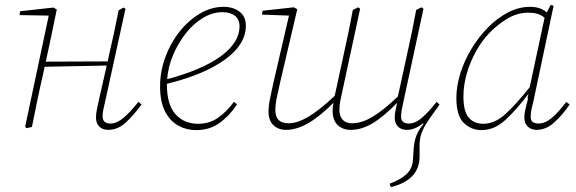

<svg xmlns="http://www.w3.org/2000/svg" viewBox="-20 -521 2363 788"><path d="M90 5 83 0 180 -457 60 -459 63 -475 199 -490 213 -482 187 -357 168 -268 422 -269 425 -284Q448 -382 467 -479L487 -490L495 -485L413 -111Q409 -93 405 -75.5Q401 -58 401 -44Q401 -14 433 -14Q459 -14 486.5 -37Q514 -60 548 -103L561 -92Q528 -47 495.5 -17.5Q463 12 424 12Q402 12 388 -1Q374 -14 374 -39Q374 -55 377.5 -71Q381 -87 386 -111L418 -252L163 -247L157 -217Q144 -162 133 -108Q122 -54 111 0Z M893 -471Q852 -471 813 -447.5Q774 -424 742.5 -384Q711 -344 690.5 -295.5Q670 -247 666 -196Q809 -234 886 -290Q963 -346 963 -413Q963 -442 944 -456.5Q925 -471 893 -471ZM785 13Q745 13 711.5 -5.5Q678 -24 657.5 -63.5Q637 -103 637 -167Q637 -227 658 -285Q679 -343 716 -390Q753 -437 800 -465Q847 -493 898 -493Q936 -493 962.5 -473.5Q989 -454 989 -415Q989 -339 904 -277Q819 -215 665 -177V-174Q665 -92 700 -52.5Q735 -13 793 -13Q839 -13 874 -37Q909 -61 940 -103L953 -93Q923 -47 882 -17Q841 13 785 13Z M1649 12Q1627 12 1613.5 -1.5Q1600 -15 1600 -37Q1600 -51 1603 -66.5Q1606 -82 1610 -99Q1552 -40 1507.5 -14Q1463 12 1420 12Q1386 12 1365.5 -8Q1345 -28 1345 -68Q1345 -83 1349 -99Q1289 -40 1242.5 -14Q1196 12 1154 12Q1122 12 1102 -7.5Q1082 -27 1082 -63Q1082 -86 1088.5 -117.5Q1095 -149 1102 -181L1166 -457L1055 -461L1058 -477L1186 -491L1200 -483L1132 -193Q1125 -162 1117.5 -127.5Q1110 -93 1110 -69Q1110 -15 1164 -15Q1199 -15 1243.5 -40.5Q1288 -66 1353 -127Q1354 -130 1354.5 -132.5Q1355 -135 1356 -138L1392 -304Q1402 -348 1411 -392.5Q1420 -437 1428 -480L1450 -491L1458 -485L1383 -137Q1379 -120 1376 -103.5Q1373 -87 1373 -69Q1373 -44 1386.5 -29.5Q1400 -15 1424 -15Q1464 -15 1508 -41Q1552 -67 1613 -125L1652 -304Q1662 -348 1671 -392Q1680 -436 1688 -480L1710 -491L1718 -485L1636 -105Q1633 -90 1629.5 -73.5Q1626 -57 1626 -43Q1626 -14 1658 -14Q1684 -14 1711 -37Q1738 -60 1772 -103L1784 -92Q1780 -86 1776 -80Q1772 -74 1767 -68Q1742 -34 1728 -11Q1714 12 1708 32Q1702 52 1702 77V121Q1702 218 1584 247L1579 233Q1625 216 1649 193Q1673 170 1675 133L1678 86Q1680 60 1688.5 36.5Q1697 13 1718 -12L1716 -15Q1700 -2 1683.5 5Q1667 12 1649 12Z M1882 -125Q1882 -63 1904 -38Q1926 -13 1963 -13Q2011 -13 2055 -53.5Q2099 -94 2154 -163L2215 -448Q2201 -460 2185 -464.5Q2169 -469 2149 -469Q2102 -469 2060.5 -443.5Q2019 -418 1987 -384Q1958 -354 1934 -311Q1910 -268 1896 -220Q1882 -172 1882 -125ZM2182 12Q2160 12 2146 -1.5Q2132 -15 2132 -38Q2132 -55 2136 -71.5Q2140 -88 2147 -116L2145 -119L2149 -136Q2101 -72 2055 -29.5Q2009 13 1956 13Q1914 13 1883.5 -16.5Q1853 -46 1853 -119Q1853 -168 1869.5 -220.5Q1886 -273 1915.5 -321.5Q1945 -370 1983.5 -409Q2022 -448 2066 -470.5Q2110 -493 2156 -493Q2198 -493 2224 -470L2240 -501L2252 -497L2170 -109Q2166 -93 2162 -75.5Q2158 -58 2158 -41Q2158 -26 2167 -20Q2176 -14 2190 -14Q2217 -14 2244.5 -37Q2272 -60 2304 -103L2318 -92Q2286 -46 2253 -17Q2220 12 2182 12Z"/></svg>

Font: Source Serif 4 SmText ExtraLight
Style: Italic
Weight: 200
Italic angle: -12°
Designer: Frank Grießhammer
Foundry: Adobe
Version: Version 4.005;hotconv 1.1.0;makeotfexe 2.6.0